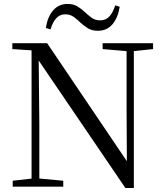

<svg xmlns="http://www.w3.org/2000/svg" viewBox="-20 -947 836 974"><path d="M212.5 -805.2Q221.2 -861.4 249.6 -894.3Q278.1 -927.1 322.4 -927.1Q351.9 -927.1 372.4 -914.8Q392.9 -902.4 409.7 -886.2Q427.2 -869.9 445 -856.8Q462.8 -843.7 488.7 -843.7Q516.9 -843.7 534.9 -863.5Q552.9 -883.4 564.7 -919.9L587.3 -912.5Q578.1 -856.1 550.1 -823.5Q522.2 -790.9 476.9 -790.9Q446.5 -790.9 426.9 -802.9Q407.3 -814.9 390.3 -830.3Q373.7 -846.6 354.9 -860.5Q336.2 -874.4 310.7 -874.4Q283.4 -874.4 265.3 -854.5Q247.2 -834.5 236.2 -797.8ZM44.5 0V-30.1L150.3 -42.1H171.8L300.9 -30.1V0ZM140.1 0V-704.6H175.7L179.5 -319.3V0ZM500.6 -698V-728H756.5V-698L651.5 -686.9H630.9ZM616.1 6.7 166.9 -653.8 164.7 -655.5 140.7 -691.6 42.6 -698V-728H219.1L641.4 -102.9L623.8 -96.7L622.1 -395.1V-728H659V6.7Z"/></svg>

Font: Source Han Serif JP VF
Style: Regular
Weight: 250
Designer: Ryoko NISHIZUKA 西塚涼子 (kana & ideographs); Frank Grießhammer (Latin, Greek & Cyrillic); Wenlong ZHANG 张文龙 (bopomofo); San
Foundry: Adobe
Version: Version 2.001;hotconv 1.1.0;makeotfexe 2.6.0